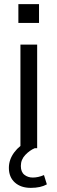

<svg xmlns="http://www.w3.org/2000/svg" viewBox="-20 -718 278 930"><path d="M79 0V-502H160V0ZM69 -607V-698H169V-607ZM129 192Q81 192 52 166Q23 140 23 95Q23 55 49 20Q75 -15 119 -36L148 0Q124 10 102.5 32.5Q81 55 81 86Q81 115 98 128.5Q115 142 139 142Q165 142 193 130L207 175Q177 192 129 192Z"/></svg>

Font: Mulish
Style: Regular
Weight: 400
Designer: Vernon Adams
Foundry: Vernon Adams
Version: Version 3.603; ttfautohint (v1.8.3)